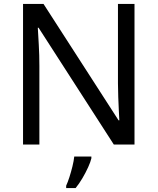

<svg xmlns="http://www.w3.org/2000/svg" viewBox="-20 -734 800 975"><path d="M663 0H558L176 -593H172Q174 -558 177 -506Q180 -454 180 -399V0H97V-714H201L582 -123H586Q585 -139 583.5 -171Q582 -203 580.5 -241Q579 -279 579 -311V-714H663ZM444 70Q440 88 427.5 115.5Q415 143 398.5 171Q382 199 364 221H316V209Q324 192 332.5 165.5Q341 139 348 110.5Q355 82 357 61H444Z"/></svg>

Font: Noto Sans Saurashtra
Style: Regular
Weight: 400
Designer: Monotype Design Team
Foundry: Monotype Imaging Inc.
Version: Version 2.001; ttfautohint (v1.8.4.7-5d5b)